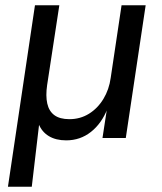

<svg xmlns="http://www.w3.org/2000/svg" viewBox="-20 -521 610 725"><path d="M10 184 112 -501H204L158 -200Q152 -159 158.5 -130Q165 -101 185.5 -86Q206 -71 242 -71Q283 -71 316 -91.5Q349 -112 370.5 -147.5Q392 -183 398 -227L439 -501H530L455 0H367L384 -111H386Q364 -55 323.5 -23Q283 9 230 9Q191 9 164.5 -7Q138 -23 126 -53L128 -54L100 184Z"/></svg>

Font: Nunitoga
Style: Medium Italic
Weight: 500
Italic angle: -9°
Designer: Vernon Adams
Foundry: Vernon Adams
Version: Version 1.0